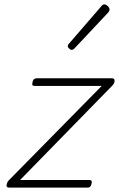

<svg xmlns="http://www.w3.org/2000/svg" viewBox="-20 -858 544 878"><path d="M24 0Q8 0 10 -11.5Q12 -23 17 -30L445 -465H139Q131 -465 128.5 -469Q126 -473 129 -483Q130 -491 135 -495.5Q140 -500 148 -500H492Q500 -500 502.5 -495Q505 -490 503.5 -483Q502 -476 495 -468L72 -35H389Q396 -35 398.5 -30.5Q401 -26 398 -15Q396 -8 392 -4Q388 0 380 0ZM307 -630Q303 -630 296.5 -635.5Q290 -641 290 -647Q290 -650 291 -652.5Q292 -655 296 -659L443 -829Q446 -833 449.5 -835.5Q453 -838 458 -838Q462 -838 468 -834Q474 -830 477.5 -824.5Q481 -819 481 -815Q481 -811 480 -808.5Q479 -806 475 -801L320 -636Q314 -630 307 -630Z"/></svg>

Font: Playwrite IS Thin
Style: Regular
Weight: 250
Designer: Veronika Burian, José Scaglione
Foundry: TypeTogether
Version: Version 1.002